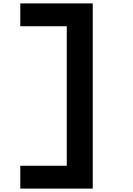

<svg xmlns="http://www.w3.org/2000/svg" viewBox="-20 -949 790 1138"><path d="M529.7 -928.9V168.9H100.3V33.4H375.7V-793.4H100.3V-928.9Z"/></svg>

Font: Martian Mono VF sWd Rg
Style: Regular
Weight: 400
Width: 6
Monospace: yes
Designer: Roman Shamin
Foundry: Evil Martians
Version: Version 1.100